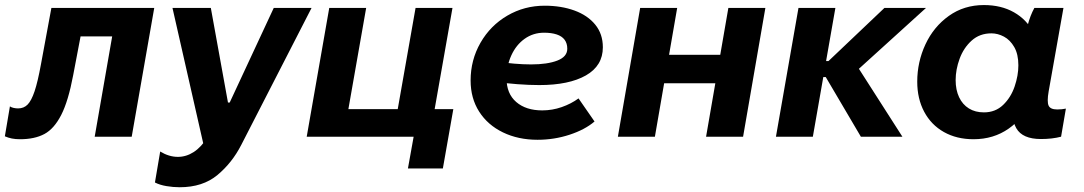

<svg xmlns="http://www.w3.org/2000/svg" viewBox="-51 -552 4376 775"><path d="M-31.4 -1.8 -11 -122.6Q-5.6 -118.6 3.6 -116.5Q12.8 -114.4 22 -114.4Q45.2 -114.4 60.5 -130Q75.8 -145.6 88.6 -183.6Q101.4 -221.6 114.6 -294L156.4 -520H571.6L480.6 0H331.2L401.8 -405H274.2L244.4 -248.6Q224.8 -144.2 196.2 -88.2Q167.6 -32.2 128.2 -11.1Q88.8 10 29.6 10Q11.4 10 -3.1 7.1Q-17.6 4.2 -31.4 -1.8Z M574.4 184.6 595.6 59.6Q631 81.2 667 81.2Q700.6 81.2 730.9 61.7Q761.2 42.2 788.2 0.2L775.8 55.2L645.2 -520H800L869.2 -138.2H876.2L1054 -520H1206.6L923 32.6Q886 105 826.7 154.4Q767.4 203.8 674.2 203.8Q648 203.8 620.8 199.2Q593.6 194.6 574.4 184.6Z M1626.4 -520H1775.4L1700.6 -95.4H1551.6ZM1736.6 128H1595.6L1618.6 0H1187L1278 -520H1427L1355.2 -111.4H1778.8Z M1848.6 -227.2Q1848.6 -309.8 1888.4 -379.3Q1928.2 -448.8 1996.8 -488.9Q2065.4 -529 2147.6 -529Q2214.4 -529 2267.8 -509.5Q2321.2 -490 2351.8 -452.4Q2382.4 -414.8 2382.4 -361.2Q2382.4 -286.6 2314 -247.6Q2245.6 -208.6 2125.8 -208.6Q2043.4 -208.6 1936.2 -223L1948.4 -304.2Q2029 -292 2092.6 -292Q2159 -292 2198.9 -307.6Q2238.8 -323.2 2238.8 -355.2Q2238.8 -377 2228 -391.5Q2217.2 -406 2196 -413Q2174.8 -420 2145.2 -420Q2101.2 -420 2066.7 -395.4Q2032.2 -370.8 2012.9 -328.4Q1993.6 -286 1993.6 -235.8Q1993.6 -174 2032.8 -140.2Q2072 -106.4 2137.6 -106.4Q2178.2 -106.4 2216.3 -119.7Q2254.4 -133 2284.2 -154.8L2348.8 -61.6Q2310.2 -28.6 2248.1 -8.2Q2186 12.2 2118.8 12.2Q2040.8 12.2 1979.2 -17.6Q1917.6 -47.4 1883.1 -101.4Q1848.6 -155.4 1848.6 -227.2Z M3038.4 -520 2948.4 0H2799L2889 -520ZM2443 0 2533 -520H2682.4L2592.4 0ZM2566.2 -215.8 2586 -330.8H2918.4L2898 -215.8Z M3172 -520H3321L3230 0H3081ZM3282.2 -240.8H3221.2L3232.6 -305.6H3293.2L3519 -520H3686.8L3396.4 -256.6L3394.8 -307.4L3591.6 0H3424Z M4041.2 -166.6 4060.4 -165.2 4092.2 -430.8Q4094.4 -438.8 4097.2 -450.2Q4107.2 -489 4124.2 -520H4241.6L4181.8 -182.8Q4174.6 -141.4 4181.6 -125.8Q4188.6 -110.2 4216.2 -110.2Q4235.6 -110.2 4251.4 -113.6L4232 -0.2Q4196 9.2 4150.8 9.2Q4076 9.2 4051.1 -34.6Q4026.2 -78.4 4041.2 -166.6ZM4147.8 -302.2Q4147.8 -219 4114.6 -147.3Q4081.4 -75.6 4020.4 -32.8Q3959.4 10 3878.6 10Q3810.6 10 3759.1 -19Q3707.6 -48 3679.5 -100.8Q3651.4 -153.6 3651.4 -222.2Q3651.4 -301.8 3684.5 -372.9Q3717.6 -444 3778.9 -487.8Q3840.2 -531.6 3920.4 -531.6Q3990.4 -531.6 4041.9 -502.3Q4093.4 -473 4120.6 -420.7Q4147.8 -368.4 4147.8 -302.2ZM3806.4 -228.8Q3806.4 -189.2 3820.3 -159.7Q3834.2 -130.2 3859.8 -114.3Q3885.4 -98.4 3920.6 -98.4Q3966.8 -98.4 3998.1 -128.5Q4029.4 -158.6 4044.5 -202.9Q4059.6 -247.2 4059.6 -288.4Q4059.6 -333.2 4043 -362Q4026.4 -390.8 4001.5 -404.1Q3976.6 -417.4 3950.8 -417.4Q3903.4 -417.4 3870.9 -388Q3838.4 -358.6 3822.4 -314.8Q3806.4 -271 3806.4 -228.8Z"/></svg>

Font: Fixel Italic Variable Display Thin
Style: Italic
Weight: 100
Italic angle: -10°
Designer: AlfaBravo + MacPaw
Foundry: Kyrylo Tkachov, Marchela Mozhyna, Serhii Makarenko, Maria Weinstein, Zakhar Kryvoshyya
Version: Version 1.210;Glyphs 3.2 (3217)